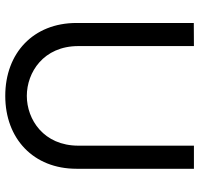

<svg xmlns="http://www.w3.org/2000/svg" viewBox="-34 -726 775 748"><g transform="rotate(90 354.0 -352.5)"><path d="M354 15C521 15 638 -95 638 -262.5V-720H548V-270C548 -134.5 446 -69 354 -69C263 -69 160 -133.5 160 -270V-720L70 -719.5V-262.5C70 -94.5 187 15 354 15Z"/></g></svg>

Font: Hauora Medium
Style: Regular
Weight: 500
Designer: Wayne Shih
Foundry: WCYS
Version: Version 1.001;hotconv 1.0.109;makeotfexe 2.5.65596